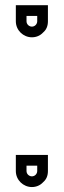

<svg xmlns="http://www.w3.org/2000/svg" viewBox="-20 -687 248 748"><path d="M104.2 -541.7C120.8 -541.7 136.5 -547.9 147.9 -560.4C160.4 -570.8 166.7 -585.4 166.7 -604.2V-666.7H41.7V-604.2C41.7 -568.6 71.1 -541.7 104.2 -541.7ZM104.2 -583.3C93.8 -583.3 83.3 -591.7 83.3 -604.2V-625H125V-604.2C125 -593.8 116.6 -583.3 104.2 -583.3ZM104.2 41.7C120.8 41.7 136.5 35.4 147.9 22.9C160.4 12.5 166.7 -2.1 166.7 -20.8V-83.3H41.7V-20.8C41.7 14.7 71.1 41.7 104.2 41.7ZM104.2 0C93.8 0 83.3 -8.4 83.3 -20.8V-41.7H125V-20.8C125 -10.4 116.6 0 104.2 0Z"/></svg>

Font: Sportrop
Style: Regular
Weight: 500
Version: Version 0.9